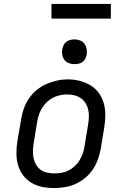

<svg xmlns="http://www.w3.org/2000/svg" viewBox="-20 -942 640 970"><path d="M253 8Q222 8 192.5 2Q163 -4 138 -19Q113 -34 96 -57.5Q79 -81 71 -109Q63 -137 63 -168Q63 -199 68 -230L87 -340Q91 -367 100.5 -393.5Q110 -420 126 -444Q142 -468 165 -487Q188 -506 214.5 -517.5Q241 -529 268 -535Q295 -541 323 -541Q354 -541 383 -533.5Q412 -526 437 -511Q462 -496 479 -472.5Q496 -449 504 -421Q512 -393 512 -362Q512 -331 507 -300L489 -190Q484 -163 474.5 -136.5Q465 -110 449 -86Q433 -62 410 -43Q387 -24 361 -12.5Q335 -1 307.5 3.5Q280 8 253 8ZM254 -66Q273 -66 291 -69Q309 -72 326 -80.5Q343 -89 357.5 -102.5Q372 -116 382 -132.5Q392 -149 398 -166.5Q404 -184 407 -202L425 -312Q428 -331 429 -350Q430 -369 426 -387Q422 -405 412.5 -420.5Q403 -436 388.5 -446Q374 -456 356 -460.5Q338 -465 319 -465Q301 -465 283 -461Q265 -457 248 -448.5Q231 -440 217 -426.5Q203 -413 193 -397Q183 -381 177 -363.5Q171 -346 168 -328L150 -218Q147 -199 146.5 -180Q146 -161 149.5 -143.5Q153 -126 162 -110.5Q171 -95 185 -84.5Q199 -74 217 -70Q235 -66 254 -66ZM356 -618Q341 -618 327.5 -623Q314 -628 305.5 -639.5Q297 -651 294.5 -665.5Q292 -680 295 -695Q297 -705 302 -715Q307 -725 316 -731.5Q325 -738 335.5 -740.5Q346 -743 356 -743Q371 -743 385 -737.5Q399 -732 407 -720.5Q415 -709 417.5 -694.5Q420 -680 418 -665Q416 -655 410.5 -645Q405 -635 396 -628.5Q387 -622 376.5 -620Q366 -618 356 -618ZM240 -848V-922H540V-848Z"/></svg>

Font: Iosevka Curly Slab ExObl
Style: Regular
Weight: 400
Width: 7
Italic angle: -9°
Monospace: yes
Designer: Belleve Invis
Foundry: Belleve Invis
Version: Version 11.1.0; ttfautohint (v1.8.3)